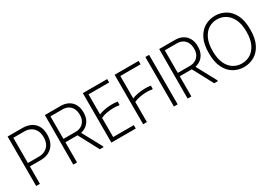

<svg xmlns="http://www.w3.org/2000/svg" viewBox="16 -1526 3311 2353"><g transform="rotate(-30 1671.0 -350.0)"><path d="M70 0V-700H280Q344 -700 394 -676.5Q444 -653 473.5 -604Q503 -555 503 -478Q503 -402 473.5 -350.5Q444 -299 394 -273Q344 -247 280 -247H123V0ZM123 -295H280Q326 -295 364 -314Q402 -333 425.5 -372.5Q449 -412 449 -473Q449 -533 425.5 -573Q402 -613 364 -632.5Q326 -652 280 -652H123Z M597 -700H821Q880 -700 925.5 -676.5Q971 -653 997.5 -606.5Q1024 -560 1024 -491Q1024 -425 997.5 -379Q971 -333 927 -309Q901 -295 873 -289L1023 -12V0H971L819 -285H648V0H595ZM648 -652V-333H821Q862 -333 895.5 -350.5Q929 -368 949.5 -402.5Q970 -437 970 -488Q970 -544 949.5 -580.5Q929 -617 895.5 -634.5Q862 -652 821 -652Z M1479 -700V-652H1187V-369Q1222 -384 1268 -392.5Q1314 -401 1363 -402.5Q1412 -404 1452 -397V-353L1445 -347Q1415 -355 1368 -354.5Q1321 -354 1272 -345.5Q1223 -337 1187 -319V-48H1479V0H1134V-700Z M1924 -700V-652H1637V-335Q1672 -350 1718 -358.5Q1764 -367 1813 -368.5Q1862 -370 1902 -363V-319L1895 -313Q1865 -321 1818 -320.5Q1771 -320 1722 -311.5Q1673 -303 1637 -285V0H1584V-700Z M2019 -700H2072V0H2019Z M2215 -700H2439Q2498 -700 2543.5 -676.5Q2589 -653 2615.5 -606.5Q2642 -560 2642 -491Q2642 -425 2615.5 -379Q2589 -333 2545 -309Q2519 -295 2491 -289L2641 -12V0H2589L2437 -285H2266V0H2213ZM2266 -652V-333H2439Q2480 -333 2513.5 -350.5Q2547 -368 2567.5 -402.5Q2588 -437 2588 -488Q2588 -544 2567.5 -580.5Q2547 -617 2513.5 -634.5Q2480 -652 2439 -652Z M2716 -350Q2716 -478 2757 -557.5Q2798 -637 2864.5 -674.5Q2931 -712 3009 -712Q3087 -712 3153.5 -674.5Q3220 -637 3261 -557.5Q3302 -478 3302 -350Q3302 -223 3261 -143Q3220 -63 3153.5 -25.5Q3087 12 3009 12Q2931 12 2864.5 -25.5Q2798 -63 2757 -143Q2716 -223 2716 -350ZM2770 -350Q2770 -245 2801.5 -176Q2833 -107 2887 -73Q2941 -39 3008 -39Q3074 -39 3128.5 -73Q3183 -107 3215.5 -176Q3248 -245 3248 -350Q3248 -456 3215 -524.5Q3182 -593 3127.5 -627Q3073 -661 3008 -661Q2941 -661 2887 -626.5Q2833 -592 2801.5 -523Q2770 -454 2770 -350Z"/></g></svg>

Font: Phudu Light Light
Style: Regular
Weight: 300
Version: Version 1.005;gftools[0.9.23]